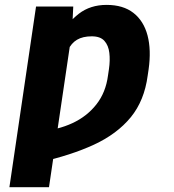

<svg xmlns="http://www.w3.org/2000/svg" viewBox="-20 -573 722 796"><path d="M278.8 -444.3 183.1 203.1H19L129.4 -545.9H283.7ZM242.2 -292.5 174.3 -281.7Q195.8 -356.9 227.5 -418.2Q259.3 -479.5 306.9 -516.1Q354.5 -552.7 421.9 -552.7Q490.7 -552.7 533.2 -519.5Q575.7 -486.3 591.6 -426.3Q607.4 -366.2 596.2 -286.1L592.3 -259.8Q578.6 -155.8 522 -86.7Q465.3 -17.6 369.9 26.6Q274.4 70.8 143.1 100.1L146 -28.3Q220.2 -34.7 280.3 -62.5Q340.3 -90.3 379.4 -139.9Q418.5 -189.5 427.7 -259.8L431.6 -286.1Q437 -322.8 433.3 -353.8Q429.7 -384.8 412.8 -403.6Q396 -422.4 360.4 -422.4Q323.2 -422.4 299.3 -408.2Q275.4 -394 262 -365.2Q248.5 -336.4 242.2 -292.5Z"/></svg>

Font: Inter 18pt ExtraBold
Style: Italic
Weight: 800
Italic angle: -9.3988°
Designer: Rasmus Andersson
Foundry: rsms
Version: Version 4.001;git-66647c0bb